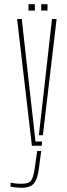

<svg xmlns="http://www.w3.org/2000/svg" viewBox="-20 -690 317 909"><path d="M131 0 61 -600H83L117 -296L148 -20H179.5L177 0ZM164 -50 192 -296 226 -600H248L183 -50ZM83 199Q72 199 56 197.5Q40 196 30 194V175Q40.5 177 53 178.5Q65.5 180 81 180Q116.5 180 127.2 165Q138 150 144 109L156 25H175L164 109Q158 157 140.8 178Q123.5 199 83 199ZM175 -640V-670H205V-640ZM115 -640V-670H145V-640Z"/></svg>

Font: Big Shoulders Stencil Display Thin
Style: Regular
Weight: 100
Designer: Patric King
Foundry: XO Type Co
Version: Version 1.000